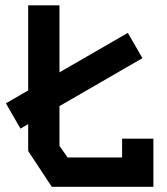

<svg xmlns="http://www.w3.org/2000/svg" viewBox="-20 -716 640 736"><path d="M88 -695.5V-137L178.5 0H568V-184.5H448V-112.5H239L208 -157V-695.5ZM526 -493 470 -590 2.5 -320 58.5 -223Z"/></svg>

Font: Kode
Style: Regular
Weight: 400
Monospace: yes
Designer: Isa Ozler
Foundry: Kadena LLC
Version: Version 1.000;gftools[0.9.28]